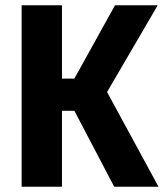

<svg xmlns="http://www.w3.org/2000/svg" viewBox="-20 -708 630 728"><path d="M62 0V-688H215V-410H262L416 -688H578L386 -359L581 0H413L262 -288H215V0Z"/></svg>

Font: Saira SemiCondensed
Style: Bold
Weight: 700
Width: 4
Designer: Hector Gatti with collaboration of the Omnibus-Type team
Foundry: Omnibus-Type
Version: Version 1.101